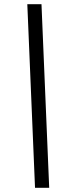

<svg xmlns="http://www.w3.org/2000/svg" viewBox="-20 -780 302 921"><path d="M111 -760H179L216 121H148Z"/></svg>

Font: Noto Serif NarrowExtraBold
Style: Italic
Weight: 800
Width: 4
Italic angle: -12°
Designer: Monotype Design Team
Foundry: Monotype Imaging Inc.
Version: Version 1.001